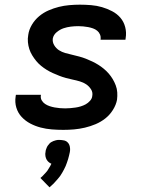

<svg xmlns="http://www.w3.org/2000/svg" viewBox="-20 -548 640 822"><path d="M251 8Q226 8 201.5 6Q177 4 154 -2Q131 -8 110 -19Q89 -30 73 -47Q57 -64 50 -87Q43 -110 47 -135L48 -142H155V-140Q153 -128 158.5 -118.5Q164 -109 173 -103Q182 -97 192.5 -93.5Q203 -90 214 -88Q225 -86 236.5 -85Q248 -84 259 -84Q270 -84 281 -85Q292 -86 303 -87.5Q314 -89 325.5 -92.5Q337 -96 347 -101.5Q357 -107 365.5 -116.5Q374 -126 375 -137Q378 -153 369.5 -166Q361 -179 349 -187Q337 -195 322 -199.5Q307 -204 292 -207Q277 -210 262.5 -214Q248 -218 234 -223.5Q220 -229 206.5 -235Q193 -241 180 -249Q167 -257 155.5 -266.5Q144 -276 135 -287Q126 -298 118 -311Q110 -324 105.5 -338Q101 -352 99.5 -367.5Q98 -383 101 -399Q104 -421 116.5 -442Q129 -463 147.5 -478.5Q166 -494 188 -503.5Q210 -513 232 -518.5Q254 -524 277 -526Q300 -528 322 -528Q346 -528 370 -526Q394 -524 416.5 -517.5Q439 -511 460 -500Q481 -489 495.5 -472Q510 -455 516 -432Q522 -409 518 -385L517 -378H410L411 -380Q412 -391 408 -400.5Q404 -410 396 -416.5Q388 -423 378 -426.5Q368 -430 357.5 -432Q347 -434 336 -435Q325 -436 315 -436Q299 -436 283 -434Q267 -432 252 -427Q237 -422 223 -410.5Q209 -399 206 -383Q204 -368 212 -354.5Q220 -341 232.5 -333Q245 -325 259.5 -321Q274 -317 289 -313.5Q304 -310 319 -306Q334 -302 348 -296.5Q362 -291 375.5 -284.5Q389 -278 401 -270.5Q413 -263 424.5 -253.5Q436 -244 445.5 -233Q455 -222 462.5 -209.5Q470 -197 475.5 -182.5Q481 -168 482 -152.5Q483 -137 481 -121Q477 -99 463.5 -77.5Q450 -56 431 -41Q412 -26 389.5 -16.5Q367 -7 343.5 -1.5Q320 4 297 6Q274 8 251 8ZM192 254 153 214Q158 210 161.5 206.5Q165 203 168.5 199Q172 195 176 191Q180 187 183 182.5Q186 178 189.5 172Q193 166 195 163L200 153Q197 152 194 150Q191 148 188.5 146Q186 144 184 141.5Q182 139 180 136Q178 133 177 129.5Q176 126 175 123Q174 120 174 115Q174 110 174 108L175 103Q175 98 176.5 93.5Q178 89 180 84Q182 79 185 75Q188 71 191.5 67Q195 63 199.5 60.5Q204 58 208.5 56Q213 54 219.5 52.5Q226 51 228 51H235Q239 51 242.5 51.5Q246 52 250 52.5Q254 53 257.5 54Q261 55 264 57Q267 59 269.5 61.5Q272 64 274 67Q276 70 277 73Q278 76 279 80Q280 84 280 88.5Q280 93 280 95L279 103Q277 111 275.5 118.5Q274 126 271.5 133.5Q269 141 266.5 148.5Q264 156 261 163Q258 170 254 177.5Q250 185 246 192Q242 199 237.5 205.5Q233 212 227 218.5Q221 225 214 233Q207 241 204 243Z"/></svg>

Font: Iosevka Aile Semibold
Style: Italic
Weight: 600
Italic angle: -9°
Designer: Belleve Invis
Foundry: Belleve Invis
Version: Version 31.1.0; ttfautohint (v1.8.4)